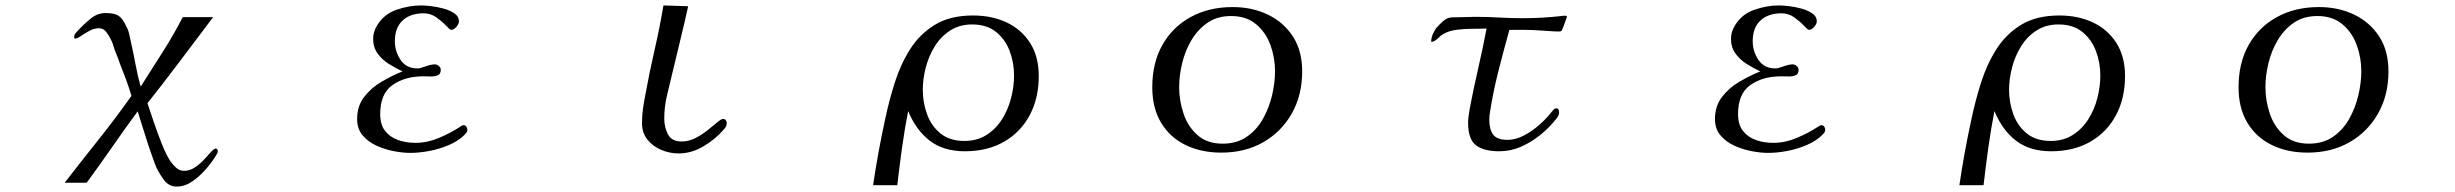

<svg xmlns="http://www.w3.org/2000/svg" viewBox="-20 -562 9040 707"><path d="M782 -7Q782 -3 781 0Q780 3 778 6Q765 29 741.5 57Q718 85 689.5 105Q661 125 631 125Q602 125 584.5 101.5Q567 78 556 55Q548 36 541.5 16.5Q535 -3 528 -22Q518 -54 507.5 -86.5Q497 -119 487 -152Q439 -87 393 -20.5Q347 46 299 111H218Q280 31 343 -48Q406 -127 464 -209Q455 -240 444 -269.5Q433 -299 421 -329Q417 -342 412 -354Q407 -366 402 -379Q399 -389 396 -398.5Q393 -408 388 -417Q382 -430 371.5 -444Q361 -458 344 -458Q327 -458 309.5 -448.5Q292 -439 278 -429.5Q264 -420 257 -420Q253 -420 253 -425Q253 -434 259 -440.5Q265 -447 270 -453Q290 -474 314.5 -494Q339 -514 369 -514Q401 -514 416.5 -504Q432 -494 445 -465Q453 -451 456 -435Q459 -419 463 -403Q472 -363 479.5 -322.5Q487 -282 498 -243Q538 -306 578.5 -369.5Q619 -433 653 -499H765Q705 -420 645 -340Q585 -260 523 -182Q532 -155 546 -113.5Q560 -72 576 -32Q592 8 607 31Q616 44 628.5 55.5Q641 67 658 67Q679 67 697.5 54.5Q716 42 731 26Q746 10 757 -2.5Q768 -15 775 -15Q778 -15 780 -12Q782 -9 782 -7Z M1701 -84Q1701 -78 1698 -74Q1695 -70 1690 -65Q1668 -43 1633 -28Q1598 -13 1560.5 -6Q1523 1 1491 1Q1463 1 1429.5 -5.5Q1396 -12 1365.5 -26Q1335 -40 1315 -64Q1295 -88 1295 -123Q1295 -171 1320.5 -204.5Q1346 -238 1385 -261Q1424 -284 1462 -299Q1437 -311 1412 -326.5Q1387 -342 1370.5 -365Q1354 -388 1354 -419Q1354 -433 1358 -445.5Q1362 -458 1369 -469Q1394 -510 1440 -526Q1486 -542 1531 -542Q1544 -542 1566.5 -539.5Q1589 -537 1613 -530.5Q1637 -524 1653.5 -512.5Q1670 -501 1670 -484Q1670 -474 1660.5 -463Q1651 -452 1641 -452Q1637 -452 1622.5 -467.5Q1608 -483 1587 -498Q1566 -513 1540 -513Q1491 -513 1462.5 -486.5Q1434 -460 1434 -410Q1434 -373 1455 -341.5Q1476 -310 1518 -310Q1526 -310 1547 -317.5Q1568 -325 1581 -325Q1589 -325 1596 -319Q1603 -313 1603 -305Q1603 -289 1591.5 -284.5Q1580 -280 1565 -280.5Q1550 -281 1539 -281Q1471 -281 1425.5 -249Q1380 -217 1380 -142Q1380 -103 1398 -80Q1416 -57 1445.5 -46.5Q1475 -36 1510 -36Q1553 -36 1596 -54Q1639 -72 1674 -95Q1677 -97 1680 -99Q1683 -101 1687 -101Q1694 -101 1697.5 -95.5Q1701 -90 1701 -84Z M2656 -108Q2656 -100 2652 -94Q2648 -88 2643 -83Q2614 -49 2570 -23Q2526 3 2479 3Q2446 3 2415 -10Q2384 -23 2364 -48Q2344 -73 2344 -109Q2344 -135 2347.5 -160.5Q2351 -186 2356 -211Q2371 -294 2390 -376.5Q2409 -459 2423 -542L2514 -539Q2501 -480 2486.5 -420.5Q2472 -361 2458 -302Q2448 -259 2437 -214.5Q2426 -170 2426 -125Q2426 -94 2439.5 -67.5Q2453 -41 2490 -41Q2516 -41 2540.5 -53.5Q2565 -66 2585.5 -82.5Q2606 -99 2621 -111.5Q2636 -124 2642 -124Q2650 -124 2653 -119Q2656 -114 2656 -108Z M3714 -284Q3714 -332 3697.5 -375Q3681 -418 3647 -445Q3613 -472 3560 -472Q3514 -472 3479.5 -450Q3445 -428 3422.5 -392Q3400 -356 3389 -313.5Q3378 -271 3378 -231Q3378 -184 3394 -140.5Q3410 -97 3444 -70Q3478 -43 3531 -43Q3578 -43 3612.5 -65Q3647 -87 3669.5 -122.5Q3692 -158 3703 -200.5Q3714 -243 3714 -284ZM3805 -282Q3805 -200 3771.5 -137.5Q3738 -75 3677 -40Q3616 -5 3533 -5Q3454 -5 3403.5 -44Q3353 -83 3324 -153Q3311 -86 3301.5 -17.5Q3292 51 3284 120H3195Q3204 59 3215 -1.5Q3226 -62 3239 -121Q3253 -189 3274.5 -257Q3296 -325 3331.5 -381Q3367 -437 3423 -471Q3479 -505 3563 -505Q3632 -505 3686.5 -479.5Q3741 -454 3773 -404Q3805 -354 3805 -282Z M4675 -300Q4675 -350 4658 -396.5Q4641 -443 4605 -473Q4569 -503 4513 -503Q4463 -503 4427 -478.5Q4391 -454 4367.5 -414.5Q4344 -375 4333 -329Q4322 -283 4322 -241Q4322 -192 4338 -144Q4354 -96 4389.5 -64.5Q4425 -33 4482 -33Q4534 -33 4570.5 -58Q4607 -83 4630 -123.5Q4653 -164 4664 -210.5Q4675 -257 4675 -300ZM4775 -299Q4775 -212 4737 -144.5Q4699 -77 4632 -38.5Q4565 0 4477 0Q4403 0 4345.5 -28Q4288 -56 4255.5 -110Q4223 -164 4223 -241Q4223 -330 4260 -396Q4297 -462 4364 -499Q4431 -536 4519 -536Q4591 -536 4649 -508Q4707 -480 4741 -427.5Q4775 -375 4775 -299Z M5750 -500Q5750 -500 5745.5 -487.5Q5741 -475 5736.5 -463Q5732 -451 5731 -450Q5728 -446 5722 -446Q5704 -446 5686 -447.5Q5668 -449 5649 -450Q5621 -452 5593.5 -452Q5566 -452 5538 -452Q5517 -377 5497.5 -300Q5478 -223 5466 -146Q5465 -140 5464.5 -133.5Q5464 -127 5464 -121Q5464 -85 5478.5 -66Q5493 -47 5531 -47Q5561 -47 5591.5 -63Q5622 -79 5648.5 -102.5Q5675 -126 5692 -148Q5696 -153 5700.5 -158Q5705 -163 5711 -163Q5717 -163 5719 -158Q5721 -153 5721 -148Q5721 -137 5711 -125Q5687 -94 5653.5 -66.5Q5620 -39 5581.5 -22Q5543 -5 5501 -5Q5444 -5 5415 -27Q5386 -49 5386 -110Q5386 -124 5388 -136.5Q5390 -149 5392 -162Q5406 -236 5423 -309.5Q5440 -383 5454 -457Q5432 -456 5402.5 -456Q5373 -456 5345 -452.5Q5317 -449 5297 -438Q5287 -433 5274.5 -420.5Q5262 -408 5251 -408L5250 -409V-411Q5251 -425 5256.5 -437Q5262 -449 5269 -459Q5279 -471 5294.5 -484.5Q5310 -498 5326 -498Q5348 -498 5369.5 -499Q5391 -500 5413 -500Q5457 -500 5500 -497.5Q5543 -495 5586 -495Q5622 -495 5658 -497Q5694 -499 5730 -503Q5734 -504 5737 -504Q5740 -504 5743 -504Q5750 -504 5750 -500Z M6701 -84Q6701 -78 6698 -74Q6695 -70 6690 -65Q6668 -43 6633 -28Q6598 -13 6560.5 -6Q6523 1 6491 1Q6463 1 6429.5 -5.5Q6396 -12 6365.5 -26Q6335 -40 6315 -64Q6295 -88 6295 -123Q6295 -171 6320.5 -204.5Q6346 -238 6385 -261Q6424 -284 6462 -299Q6437 -311 6412 -326.5Q6387 -342 6370.5 -365Q6354 -388 6354 -419Q6354 -433 6358 -445.5Q6362 -458 6369 -469Q6394 -510 6440 -526Q6486 -542 6531 -542Q6544 -542 6566.5 -539.5Q6589 -537 6613 -530.5Q6637 -524 6653.5 -512.5Q6670 -501 6670 -484Q6670 -474 6660.5 -463Q6651 -452 6641 -452Q6637 -452 6622.5 -467.5Q6608 -483 6587 -498Q6566 -513 6540 -513Q6491 -513 6462.5 -486.5Q6434 -460 6434 -410Q6434 -373 6455 -341.5Q6476 -310 6518 -310Q6526 -310 6547 -317.5Q6568 -325 6581 -325Q6589 -325 6596 -319Q6603 -313 6603 -305Q6603 -289 6591.5 -284.5Q6580 -280 6565 -280.5Q6550 -281 6539 -281Q6471 -281 6425.5 -249Q6380 -217 6380 -142Q6380 -103 6398 -80Q6416 -57 6445.5 -46.5Q6475 -36 6510 -36Q6553 -36 6596 -54Q6639 -72 6674 -95Q6677 -97 6680 -99Q6683 -101 6687 -101Q6694 -101 6697.5 -95.5Q6701 -90 6701 -84Z M7714 -284Q7714 -332 7697.5 -375Q7681 -418 7647 -445Q7613 -472 7560 -472Q7514 -472 7479.5 -450Q7445 -428 7422.5 -392Q7400 -356 7389 -313.5Q7378 -271 7378 -231Q7378 -184 7394 -140.5Q7410 -97 7444 -70Q7478 -43 7531 -43Q7578 -43 7612.5 -65Q7647 -87 7669.5 -122.5Q7692 -158 7703 -200.5Q7714 -243 7714 -284ZM7805 -282Q7805 -200 7771.5 -137.5Q7738 -75 7677 -40Q7616 -5 7533 -5Q7454 -5 7403.5 -44Q7353 -83 7324 -153Q7311 -86 7301.5 -17.5Q7292 51 7284 120H7195Q7204 59 7215 -1.5Q7226 -62 7239 -121Q7253 -189 7274.5 -257Q7296 -325 7331.5 -381Q7367 -437 7423 -471Q7479 -505 7563 -505Q7632 -505 7686.5 -479.5Q7741 -454 7773 -404Q7805 -354 7805 -282Z M8675 -300Q8675 -350 8658 -396.5Q8641 -443 8605 -473Q8569 -503 8513 -503Q8463 -503 8427 -478.5Q8391 -454 8367.5 -414.5Q8344 -375 8333 -329Q8322 -283 8322 -241Q8322 -192 8338 -144Q8354 -96 8389.5 -64.5Q8425 -33 8482 -33Q8534 -33 8570.5 -58Q8607 -83 8630 -123.5Q8653 -164 8664 -210.5Q8675 -257 8675 -300ZM8775 -299Q8775 -212 8737 -144.5Q8699 -77 8632 -38.5Q8565 0 8477 0Q8403 0 8345.5 -28Q8288 -56 8255.5 -110Q8223 -164 8223 -241Q8223 -330 8260 -396Q8297 -462 8364 -499Q8431 -536 8519 -536Q8591 -536 8649 -508Q8707 -480 8741 -427.5Q8775 -375 8775 -299Z"/></svg>

Font: Kaisei Tokumin
Style: Regular
Weight: 400
Designer: Font-Kai, 金井和夫
Foundry: KAZUO KANAI
Version: Version 5.003